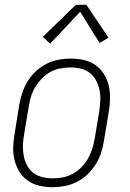

<svg xmlns="http://www.w3.org/2000/svg" viewBox="-20 -772 540 800"><path d="M200 8Q171 8 144.5 2Q118 -4 96.5 -19Q75 -34 61 -56.5Q47 -79 40.5 -105Q34 -131 35 -159Q36 -187 41 -215L60 -335Q65 -361 73 -385.5Q81 -410 95 -433Q109 -456 129.5 -475Q150 -494 173.5 -506Q197 -518 223 -523Q249 -528 274 -528Q302 -528 329 -522Q356 -516 377.5 -501Q399 -486 413 -463.5Q427 -441 433 -415Q439 -389 438.5 -361Q438 -333 433 -305L413 -185Q409 -159 401 -134.5Q393 -110 378.5 -87Q364 -64 344 -45Q324 -26 300 -14Q276 -2 250.5 3Q225 8 200 8ZM200 -29Q221 -29 242 -33Q263 -37 282.5 -47.5Q302 -58 318.5 -74.5Q335 -91 346 -110Q357 -129 363.5 -149.5Q370 -170 374 -191L394 -311Q397 -333 398 -355Q399 -377 394.5 -398Q390 -419 380 -437.5Q370 -456 354 -468.5Q338 -481 317 -486Q296 -491 273 -491Q253 -491 231.5 -487Q210 -483 190.5 -472.5Q171 -462 155 -445.5Q139 -429 127.5 -410Q116 -391 109.5 -370.5Q103 -350 100 -329L80 -209Q76 -187 75.5 -165Q75 -143 79 -122Q83 -101 93 -82.5Q103 -64 119.5 -51.5Q136 -39 157 -34Q178 -29 200 -29ZM189 -590 158 -618 296 -752H340L432 -615L395 -593L314 -723Z"/></svg>

Font: Iosevka SS04 XLt Obl
Style: Regular
Weight: 200
Italic angle: -9°
Monospace: yes
Designer: Belleve Invis
Foundry: Belleve Invis
Version: Version 19.0.0; ttfautohint (v1.8.4)